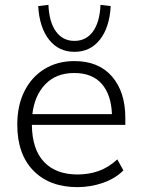

<svg xmlns="http://www.w3.org/2000/svg" viewBox="-20 -761 583 789"><path d="M51 0ZM298 8Q184 8 117.5 -59.5Q51 -127 51 -249Q51 -328 80.5 -386.5Q110 -445 163 -477.5Q216 -510 286 -510Q385 -510 440 -447Q495 -384 495 -276V-248H111Q112 -147 161 -95.5Q210 -44 299 -44Q344 -44 384.5 -58Q425 -72 462 -106L487 -61Q455 -28 404 -10Q353 8 298 8ZM285 -461Q211 -461 166.5 -415Q122 -369 113 -292H440Q437 -372 398 -416.5Q359 -461 285 -461ZM286 -548Q221 -548 181.5 -598Q142 -648 137 -736L179 -741Q182 -670 210 -631.5Q238 -593 286 -593Q334 -593 362 -631.5Q390 -670 393 -741L435 -736Q430 -648 390.5 -598Q351 -548 286 -548Z"/></svg>

Font: Winston Light
Style: Regular
Weight: 300
Designer: Original fonts by Vernon Adams / Changes by Cristiano Sobral
Foundry: Original fonts by Vernon Adams / Changes by Cristiano Sobral
Version: Version 2.503;July 17, 2020;FontCreator 13.0.0.2655 64-bit